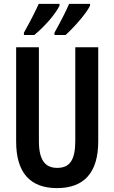

<svg xmlns="http://www.w3.org/2000/svg" viewBox="-20 -957 587 987"><path d="M443 -928V-937H335C324 -909 291 -844 260 -789V-777H317C358 -814 423 -886 443 -928ZM286 -928V-937H179C166 -907 135 -846 103 -789V-777H156C208 -819 265 -884 286 -928ZM485 -231V-714H367V-232C367 -132 337 -94 274 -94C213 -94 180 -133 180 -231V-714H63V-229C63 -67 137 10 273 10C411 10 485 -68 485 -231Z"/></svg>

Font: Noto Sans Lao Looped ExtraCondensed SemiBold
Style: Regular
Weight: 600
Width: 2
Designer: Mark Frömberg, Ben Mitchell
Foundry: The Fontpad Ltd
Version: Version 1.002